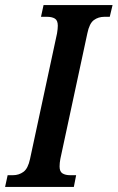

<svg xmlns="http://www.w3.org/2000/svg" viewBox="-55 -734 462 754"><path d="M-35 0 -25 -46H-4Q19 -46 37 -59Q55 -72 63 -110L169 -603Q172 -621 172 -633Q172 -654 160.5 -661Q149 -668 130 -668H106L116 -714H387L376 -668H355Q331 -668 313.5 -655Q296 -642 288 -603L182 -110Q179 -94 179 -80Q179 -60 190.5 -53Q202 -46 220 -46H244L235 0Z"/></svg>

Font: Noto Serif ExtraCondensed SemiBold
Style: Italic
Weight: 600
Width: 2
Italic angle: -12°
Designer: Monotype Design Team
Foundry: Monotype Imaging Inc.
Version: Version 2.013